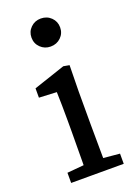

<svg xmlns="http://www.w3.org/2000/svg" viewBox="-141 -791 610 851"><g transform="rotate(-20 164.5 -365.5)"><path d="M42 0V-48L154 -58H182L290 -48V0ZM120 0Q121 -30 121 -67Q121 -104 121.5 -143Q122 -182 122 -215V-267Q122 -305 121.5 -336Q121 -367 120 -400L37 -404V-448L186 -498L214 -493L212 -371V-215Q212 -182 212.5 -143Q213 -104 213 -67Q213 -30 214 0ZM164 -599Q136 -599 116.5 -618Q97 -637 97 -665Q97 -693 116.5 -712Q136 -731 164 -731Q193 -731 212.5 -712Q232 -693 232 -665Q232 -637 212.5 -618Q193 -599 164 -599Z"/></g></svg>

Font: Source Serif 4
Style: Regular
Weight: 400
Designer: Frank Grießhammer
Foundry: Adobe Systems Incorporated
Version: Version 4.004;hotconv 1.0.116;makeotfexe 2.5.65601